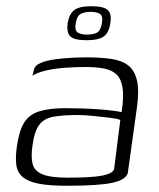

<svg xmlns="http://www.w3.org/2000/svg" viewBox="-20 -589 509 616"><path d="M195 7Q139 7 105 0.5Q71 -6 53.5 -20.5Q36 -35 32.5 -59Q29 -83 34 -118Q41 -169 57.5 -195.5Q74 -222 106.5 -232Q139 -242 192 -242Q217 -242 245.5 -241Q274 -240 300 -238Q326 -236 345 -233.5Q364 -231 370 -229Q378 -279 373 -308.5Q368 -338 352.5 -351.5Q337 -365 312 -369.5Q287 -374 254 -374Q221 -374 187.5 -371.5Q154 -369 126.5 -362.5Q99 -356 84 -346L87 -357Q89 -376 103.5 -383.5Q118 -391 132 -394Q151 -399 186 -402Q221 -405 256 -405Q303 -405 337 -400Q371 -395 391.5 -379Q412 -363 419.5 -330.5Q427 -298 419 -242L390 -34Q384 -12 340 -2.5Q296 7 195 7ZM198 -19Q274 -19 307.5 -25.5Q341 -32 346 -46L366 -204Q359 -208 334 -211Q309 -214 280 -217Q251 -220 230 -220Q182 -220 151.5 -214.5Q121 -209 105.5 -188Q90 -167 84 -120Q79 -86 84.5 -63.5Q90 -41 115.5 -30Q141 -19 198 -19ZM257 -460Q218 -460 205.5 -472.5Q193 -485 197 -515Q202 -544 218 -556.5Q234 -569 273 -569Q313 -569 326 -556.5Q339 -544 334 -515Q330 -485 313.5 -472.5Q297 -460 257 -460ZM260 -478Q280 -478 291.5 -484.5Q303 -491 307 -515Q311 -538 300.5 -544.5Q290 -551 270 -551Q251 -551 239 -544.5Q227 -538 223 -515Q219 -491 229.5 -484.5Q240 -478 260 -478Z"/></svg>

Font: Genos Light
Style: Italic
Weight: 300
Italic angle: -8°
Designer: Robert E. Leuschke
Foundry: Robert E. Leuschke
Version: Version 1.010